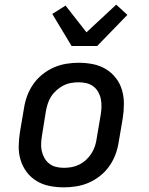

<svg xmlns="http://www.w3.org/2000/svg" viewBox="-20 -798 640 826"><path d="M255 8Q223 8 193 2Q163 -4 138 -19Q113 -34 95.5 -57Q78 -80 69 -108.5Q60 -137 60.5 -168.5Q61 -200 66 -231L83 -331Q87 -358 96.5 -384.5Q106 -411 122.5 -435Q139 -459 162 -477.5Q185 -496 211 -507.5Q237 -519 264.5 -523.5Q292 -528 318 -528Q350 -528 380 -522Q410 -516 435 -501Q460 -486 478 -463Q496 -440 504.5 -411.5Q513 -383 513 -351.5Q513 -320 508 -289L491 -189Q487 -162 477.5 -135.5Q468 -109 451.5 -85Q435 -61 412 -42.5Q389 -24 363 -12.5Q337 -1 309 3.5Q281 8 255 8ZM255 -76Q271 -76 288 -79Q305 -82 321 -90Q337 -98 350.5 -110.5Q364 -123 373.5 -138Q383 -153 388.5 -169.5Q394 -186 396 -203L413 -303Q416 -320 416.5 -337.5Q417 -355 414 -371Q411 -387 403 -401.5Q395 -416 382 -426Q369 -436 352.5 -440Q336 -444 318 -444Q302 -444 285 -441Q268 -438 252.5 -430Q237 -422 223 -409.5Q209 -397 199.5 -382Q190 -367 185 -350.5Q180 -334 177 -317L161 -217Q158 -200 157 -182.5Q156 -165 159.5 -149Q163 -133 171 -118.5Q179 -104 192 -94Q205 -84 221 -80Q237 -76 255 -76ZM288 -600 205 -738 262 -774 352 -659 480 -778 528 -734 398 -600Z"/></svg>

Font: Iosevka HT Medium Extended
Style: Italic
Weight: 500
Width: 7
Italic angle: -9°
Monospace: yes
Designer: Belleve Invis
Foundry: Belleve Invis
Version: Version 32.3.0; ttfautohint (v1.8.4)